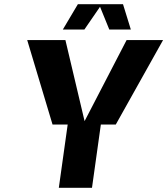

<svg xmlns="http://www.w3.org/2000/svg" viewBox="-20 -890 793 910"><path d="M528.8 -299.8H458L416 0H258.8L300.8 -299.8H229L108.9 -700.2H290L380.9 -315.9L580.1 -700.2H752.9ZM562 -870.1H563L600.1 -750H498L454.1 -857.9L379.9 -750H277.8L349.1 -870.1Z"/></svg>

Font: Fivo Sans Modern
Style: Italic
Weight: 700
Designer: Alexander Slobzheninov
Foundry: Alexander Slobzheninov
Version: 1.0